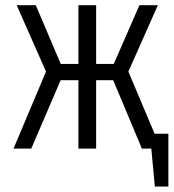

<svg xmlns="http://www.w3.org/2000/svg" viewBox="-20 -558 655 721"><path d="M462.1 -289.2 560.5 -55.9H612.3V142.6H561.5L548.2 0H512.8L405.1 -256.9H341V0H274.4V-256.9H207.7L97.4 0H30.8L152.8 -289.2L42.6 -538.5H114.4L208.2 -317.9H274.4V-538.5H341V-317.9H407.2L503.6 -538.5H572.8Z"/></svg>

Font: Fira Code Fixed Light
Style: Regular
Weight: 300
Monospace: yes
Designer: Carrois Corporate, Edenspiekermann AG, Nikita Prokopov
Foundry: Carrois Corporate, Edenspiekermann AG, Nikita Prokopov
Version: Version 5.002